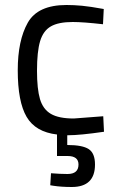

<svg xmlns="http://www.w3.org/2000/svg" viewBox="-20 -531 476 768"><path d="M360 127Q360 217 267 217Q225 217 193 212L181 210L184 162Q223 165 250 165Q294 165 294 127Q294 93 250 93H208V7Q122 -3 86.5 -63.5Q51 -124 51 -250Q51 -369 91 -440Q131 -511 246 -511Q276 -511 308 -508Q340 -505 395 -495L392 -434Q313 -443 271 -443Q214 -443 183.5 -425.5Q153 -408 140.5 -366.5Q128 -325 128 -248Q128 -175 140 -134.5Q152 -94 183.5 -75.5Q215 -57 275 -57L393 -66L396 -4Q300 10 252 10H249V49Q310 49 335 65.5Q360 82 360 127Z"/></svg>

Font: Cairo
Style: Regular
Weight: 400
Designer: Mohamed Gaber, the designers of Titillium
Foundry: Kief Type Foundry
Version: Version 2.009; ttfautohint (v1.5.33-1714) -l 8 -r 50 -G 200 